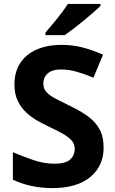

<svg xmlns="http://www.w3.org/2000/svg" viewBox="-20 -954 591 984"><path d="M511 -198Q511 -103 442.5 -46.5Q374 10 248 10Q193 10 141.5 -1Q90 -12 46 -33V-174Q97 -152 151.5 -133.5Q206 -115 260 -115Q316 -115 339.5 -136.5Q363 -158 363 -191Q363 -218 344.5 -237Q326 -256 295 -272.5Q264 -289 224 -308Q199 -320 170 -336.5Q141 -353 114.5 -377.5Q88 -402 71 -437Q54 -472 54 -521Q54 -585 83.5 -630.5Q113 -676 167.5 -700Q222 -724 296 -724Q352 -724 402.5 -711Q453 -698 508 -674L459 -556Q410 -576 371 -587Q332 -598 291 -598Q248 -598 225 -578Q202 -558 202 -526Q202 -501 217 -483.5Q232 -466 262 -450Q292 -434 337 -412Q392 -386 430.5 -358Q469 -330 490 -292Q511 -254 511 -198ZM495 -924Q481 -910 458 -890Q435 -870 408.5 -848Q382 -826 356.5 -806.5Q331 -787 312 -774H213V-787Q229 -806 250.5 -831.5Q272 -857 293 -884.5Q314 -912 328 -934H495Z"/></svg>

Font: Noto Sans Javanese
Style: Regular
Weight: 400
Designer: Monotype Design Team
Foundry: Monotype Imaging Inc.
Version: Version 2.004